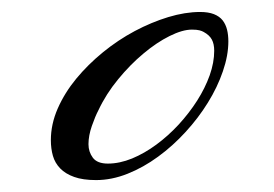

<svg xmlns="http://www.w3.org/2000/svg" viewBox="-20 -306 456 319"><path d="M359.4 -237.3Q359.4 -213.9 350.3 -187.5Q341.3 -161.1 325.4 -135.5Q309.6 -109.9 288.3 -86.7Q267.1 -63.5 242.7 -45.7Q218.3 -27.8 191.9 -17.3Q165.5 -6.8 139.6 -6.8Q117.7 -6.8 103.3 -12Q88.9 -17.1 80.1 -26.1Q71.3 -35.2 67.9 -47.1Q64.5 -59.1 64.5 -73.2Q64.5 -99.6 75.9 -125.7Q87.4 -151.9 106.7 -175.3Q126 -198.7 151.1 -219.2Q176.3 -239.7 203.9 -254.4Q231.4 -269 259.5 -277.6Q287.6 -286.1 312.5 -286.1Q326.2 -286.1 335.4 -282.5Q344.7 -278.8 349.9 -272.2Q355 -265.6 357.2 -256.8Q359.4 -248 359.4 -237.3ZM159.2 -34.2Q178.7 -34.2 199.5 -42.7Q220.2 -51.3 239.7 -65.7Q259.3 -80.1 276.9 -99.1Q294.4 -118.2 307.6 -138.9Q320.8 -159.7 328.4 -180.9Q335.9 -202.1 335.9 -221.7Q335.9 -232.9 332 -240.2Q328.1 -247.6 318.4 -252.9Q315.9 -254.4 311.5 -255.6Q307.1 -256.8 298.8 -256.8Q283.2 -256.8 261.7 -246.1Q240.2 -235.4 218.3 -217Q196.3 -198.7 176.3 -174.3Q156.2 -149.9 143.6 -123Q138.2 -112.8 132.6 -96.7Q127 -80.6 127 -66.4Q127 -53.7 134.3 -43.9Q141.6 -34.2 159.2 -34.2Z"/></svg>

Font: Meie Script
Style: Regular
Weight: 400
Version: Version 1.001